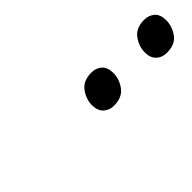

<svg xmlns="http://www.w3.org/2000/svg" viewBox="24 -1038 612 612"><g transform="rotate(-45 329.5 -732.0)"><path d="M348 -669Q328 -669 314 -682Q300 -695 300 -720Q300 -747 317.5 -771Q335 -795 372 -795Q393 -795 407 -782.5Q421 -770 421 -744Q421 -717 403.5 -693Q386 -669 348 -669ZM587 -669Q566 -669 552 -682Q538 -695 538 -720Q538 -747 555.5 -771Q573 -795 610 -795Q631 -795 645 -782.5Q659 -770 659 -744Q659 -717 642 -693Q625 -669 587 -669Z"/></g></svg>

Font: Playwrite NZ
Style: Regular
Weight: 400
Designer: Veronika Burian, José Scaglione
Foundry: TypeTogether
Version: Version 1.002